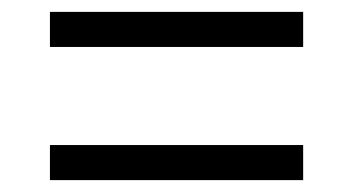

<svg xmlns="http://www.w3.org/2000/svg" viewBox="-20 -521 596 323"><path d="M64 -277V-218H490V-277ZM64 -501V-442H490V-501Z"/></svg>

Font: Cheyenne Sans Light
Style: Regular
Weight: 300
Designer: The Public Sans project authors (U.S. Web Design System), Libre Franklin designed by Pablo Impallari and Rodrigo Fuenzal
Foundry: The Cheyenne Sans Project Authors
Version: Version 2.007